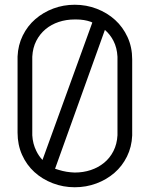

<svg xmlns="http://www.w3.org/2000/svg" viewBox="-20 -775 631 809"><path d="M54 -537Q56 -585 76 -625.5Q96 -666 129 -694.5Q162 -723 204.5 -739Q247 -755 295 -755Q344 -755 388 -738Q432 -721 465 -691Q498 -661 517.5 -618.5Q537 -576 537 -525V-204Q535 -156 515 -115.5Q495 -75 462 -46.5Q429 -18 386 -2Q343 14 295 14Q246 14 202 -3Q158 -20 125 -50Q92 -80 73 -122.5Q54 -165 54 -216ZM369 -680Q366 -682 363 -683Q335 -693 301 -693Q298 -693 295 -693Q259 -693 227.5 -682.5Q196 -672 172 -652Q148 -632 133 -603Q118 -574 116 -536V-205Q118 -169 133 -139Q143 -118 159 -101ZM475 -536Q473 -574 458 -603Q444 -630 422 -649L212 -64Q220 -61 228 -59Q260 -49 295 -48Q331 -48 362.5 -58.5Q394 -69 418.5 -89Q443 -109 458 -138.5Q473 -168 475 -205Z"/></svg>

Font: Milkman
Style: Regular
Weight: 300
Designer: Giulia Boggio / Martin Desinde
Version: Version 1.000